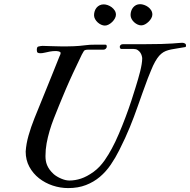

<svg xmlns="http://www.w3.org/2000/svg" viewBox="-20 -916 933 942"><path d="M106 -172.4Q108.4 -210.4 120.1 -251.5Q131.8 -292.5 148.9 -335.4Q166 -377.9 181.4 -415.5Q196.8 -453.1 211.4 -489.3Q226.1 -525.4 240.7 -561.8Q255.4 -598.1 271.5 -638.7Q273.4 -642.6 275.4 -647.2Q277.3 -651.9 277.3 -656.2Q277.3 -659.7 274.2 -661.4Q271 -663.1 266.8 -664.1Q262.7 -665 258.3 -665.3Q253.9 -665.5 252 -665.5Q245.1 -665.5 239 -665Q232.9 -664.6 225.1 -663.1Q214.8 -661.1 201.2 -658Q187.5 -654.8 178.7 -654.8Q168.9 -654.8 164.8 -657.7Q160.6 -660.6 160.6 -670.9Q160.6 -677.2 162.1 -681.9Q163.6 -686.5 167.5 -687.5Q172.9 -689 178.5 -689.9Q184.1 -690.9 189 -690.9Q193.4 -690.9 204.1 -690.4Q214.8 -689.9 227.8 -689.7Q240.7 -689.5 253.9 -689Q267.1 -688.5 276.4 -688.5Q296.9 -688.5 312.3 -688.5Q327.6 -688.5 341.6 -689.2Q355.5 -689.9 369.4 -690.9Q383.3 -691.9 400.9 -694.3Q409.7 -695.8 421.6 -696.3Q433.6 -696.8 445.3 -696.8H497.1Q501.5 -696.8 502.7 -694.1Q503.9 -691.4 503.9 -687.5Q503.9 -682.1 499.3 -677.2Q494.6 -672.4 487.8 -672.4H417.5Q413.1 -672.4 407.7 -672.1Q402.3 -671.9 396.5 -669.9Q393.1 -668.5 389.9 -663.1Q386.7 -657.7 381.3 -647.9Q368.2 -620.1 357.4 -597.7Q346.7 -575.2 337.6 -555.9Q328.6 -536.6 320.6 -518.6Q312.5 -500.5 304.4 -481.7Q296.4 -462.9 287.6 -441.7Q278.8 -420.4 268.1 -394.5Q255.9 -364.3 244.1 -334.5Q232.4 -304.7 223.4 -274.2Q214.4 -243.7 208.7 -212.9Q203.1 -182.1 203.1 -150.4Q203.1 -138.7 204.8 -127.7Q206.5 -116.7 210.9 -106Q215.3 -95.2 223.1 -84.2Q231 -73.2 243.7 -61.5Q251 -55.2 260.5 -49.6Q270 -43.9 280.3 -39.6Q290.5 -35.2 300.8 -32.7Q311 -30.3 320.3 -30.3Q348.6 -30.3 377.4 -39.8Q406.2 -49.3 439 -72.8Q455.6 -85 468.8 -99.1Q481.9 -113.3 492.7 -128.4Q503.4 -143.6 512.2 -158.4Q521 -173.3 528.3 -186.5Q545.9 -218.8 563.2 -259.5Q580.6 -300.3 596.2 -341.8Q611.8 -383.3 624.5 -421.9Q637.2 -460.4 645.5 -488.3Q651.4 -507.3 657.2 -527.1Q663.1 -546.9 667.7 -565.7Q672.4 -584.5 675 -600.8Q677.7 -617.2 677.7 -629.4Q677.7 -634.3 675.5 -642.3Q673.3 -650.4 668.5 -657.7Q663.6 -665 655.5 -670.4Q647.5 -675.8 635.7 -675.8H574.7Q571.8 -675.8 569.6 -679.4Q567.4 -683.1 567.4 -685.1Q567.4 -690.9 571.5 -695.1Q575.7 -699.2 583 -699.2H689.5Q738.8 -699.2 771.7 -700.2Q804.7 -701.2 825.4 -702.6Q846.2 -704.1 857.4 -705.1Q868.7 -706.1 874 -706.1Q880.4 -706.1 886.5 -703.1Q892.6 -700.2 892.6 -692.9Q892.6 -690.4 892.1 -688.2Q891.6 -686 889.2 -685.1Q867.7 -681.2 850.6 -678.7Q833.5 -676.3 819.3 -673.3Q805.2 -670.4 793.5 -665.8Q781.7 -661.1 771.2 -652.3Q760.7 -643.6 751 -629.4Q741.2 -615.2 731 -593.8Q727.1 -585.9 720.9 -570.3Q714.8 -554.7 705.1 -531.2Q689.9 -490.7 678.2 -457.8Q666.5 -424.8 656.5 -396.5Q646.5 -368.2 637 -342.8Q627.4 -317.4 616.9 -291.7Q606.4 -266.1 594 -239Q581.5 -211.9 565.4 -179.7Q546.4 -141.6 523.2 -107.7Q500 -73.7 470 -48.3Q439.9 -22.9 401.6 -8.1Q363.3 6.8 314.5 6.8Q275.9 6.8 238.5 -5.6Q201.2 -18.1 171.6 -41.3Q142.1 -64.5 124 -97.7Q106 -130.9 106 -172.4ZM441.4 -841.3Q441.4 -851.6 444.6 -861.3Q447.8 -871.1 453.9 -878.4Q460 -885.7 468.8 -890.1Q477.5 -894.5 488.8 -894.5Q498 -894.5 508.5 -890.9Q519 -887.2 528.1 -880.4Q537.1 -873.5 543 -864.3Q548.8 -855 548.8 -843.8Q548.8 -835 543.7 -825.7Q538.6 -816.4 530.8 -808.6Q522.9 -800.8 513.4 -795.7Q503.9 -790.5 494.6 -790.5Q485.8 -790.5 476.6 -794.7Q467.3 -798.8 459.5 -805.9Q451.7 -813 446.5 -822.3Q441.4 -831.5 441.4 -841.3ZM620.6 -842.3Q620.6 -852.5 623.8 -862.3Q627 -872.1 633.1 -879.4Q639.2 -886.7 647.7 -891.1Q656.2 -895.5 667.5 -895.5Q676.8 -895.5 687.3 -891.8Q697.8 -888.2 706.8 -881.6Q715.8 -875 721.7 -865.5Q727.5 -856 727.5 -844.7Q727.5 -835.9 722.4 -826.7Q717.3 -817.4 709.2 -809.6Q701.2 -801.8 691.7 -796.6Q682.1 -791.5 672.9 -791.5Q664.1 -791.5 655 -795.7Q646 -799.8 638.2 -806.9Q630.4 -814 625.5 -823.2Q620.6 -832.5 620.6 -842.3Z"/></svg>

Font: IM FELL French Canon
Style: Italic
Weight: 400
Italic angle: -17°
Designer: Igino Marini
Foundry: Igino Marini
Version: 3.00